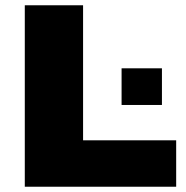

<svg xmlns="http://www.w3.org/2000/svg" viewBox="-20 -708 707 728"><path d="M74 0V-688H295V-176H648V0ZM441 -310V-449H594V-310Z"/></svg>

Font: Archivo SemiBold Black
Style: Regular
Weight: 900
Version: Version 2.001